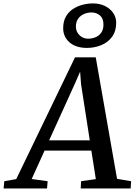

<svg xmlns="http://www.w3.org/2000/svg" viewBox="-88 -1074 768 1094"><path d="M-67.5 0 -63.5 -41.5 4.5 -53.5 339.5 -747.5H457.5L579 -55L659 -41.5L656.5 0H372L374 -41.5L458 -53.5L432.5 -216H166L92.5 -54L183.5 -41.5L180 0ZM192 -274.5H423.5L374 -593L368.5 -665.5L339 -598ZM408 -801Q344 -801 308 -832.8Q272 -864.5 272 -913.5Q272 -952 287.2 -979Q302.5 -1006 327.5 -1022.5Q352.5 -1039 382.2 -1046.8Q412 -1054.5 441 -1054.5Q481 -1054.5 510.8 -1039.5Q540.5 -1024.5 557.2 -999.8Q574 -975 574 -944.5Q574 -895.5 550 -863.5Q526 -831.5 487.8 -816.2Q449.5 -801 408 -801ZM414 -853.5Q434.5 -853.5 454.8 -861.2Q475 -869 488.2 -886.8Q501.5 -904.5 501.5 -934.5Q501.5 -969 481.5 -986Q461.5 -1003 433 -1003Q412 -1003 391.5 -994.5Q371 -986 357.8 -968.2Q344.5 -950.5 344.5 -921.5Q344.5 -893.5 364.8 -873.5Q385 -853.5 414 -853.5Z"/></svg>

Font: Merriweather 20pt Medium
Style: Italic
Weight: 500
Italic angle: -7.8°
Version: Version 2.101